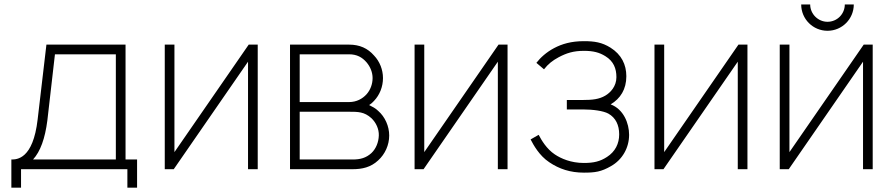

<svg xmlns="http://www.w3.org/2000/svg" viewBox="-20 -764 4034 867"><path d="M546.9 -562.5H189.6L150 -225C129.2 -43.8 55.2 -43.8 31.3 -43.8V83.3H75V0H555.2V83.3H599V-43.8H546.9ZM503.1 -43.8H129.2C162.5 -80.2 183.3 -138.5 193.8 -219.8L228.1 -518.8H503.1Z M1143.8 -562.5H1103.1L767.7 -77.1V-562.5H724V0H764.6L1100 -485.4V0H1143.8Z M1289.6 -562.5V0H1572.9C1614.6 0 1654.2 -8.3 1687.5 -39.6C1718.8 -67.7 1737.5 -109.4 1737.5 -152.1C1737.5 -193.8 1718.8 -236.5 1687.5 -263.5C1676 -275 1661.5 -282.3 1646.9 -289.6C1655.2 -294.8 1662.5 -301 1668.8 -308.3C1694.8 -335.4 1709.4 -372.9 1709.4 -411.5C1709.4 -449 1694.8 -486.5 1668.8 -513.5C1640.6 -545.8 1604.2 -562.5 1556.2 -562.5ZM1333.3 -518.8H1556.2C1591.7 -518.8 1615.6 -505.2 1635.4 -482.3C1652.1 -462.5 1662.5 -437.5 1662.5 -411.5C1662.5 -385.4 1653.1 -358.3 1635.4 -338.5C1616.7 -317.7 1589.6 -303.1 1556.2 -303.1H1333.3ZM1333.3 -259.4H1556.2C1596.9 -259.4 1625 -259.4 1657.3 -230.2C1678.1 -210.4 1691.7 -181.2 1690.6 -152.1C1689.6 -121.9 1678.1 -92.7 1657.3 -72.9C1633.3 -51 1607.3 -43.8 1572.9 -43.8H1333.3Z M2271.9 -562.5H2231.2L1895.8 -77.1V-562.5H1852.1V0H1892.7L2228.1 -485.4V0H2271.9Z M2402.1 -480.2 2436.5 -451C2455.2 -475 2475 -490.6 2502.1 -505.2C2537.5 -524 2568.8 -534.4 2616.7 -534.4C2659.4 -534.4 2686.5 -527.1 2713.5 -510.4C2751 -487.5 2763.5 -454.2 2763.5 -415.6C2763.5 -374 2736.5 -345.8 2713.5 -332.3C2685.4 -315.6 2654.2 -312.5 2612.5 -312.5H2539.6V-269.8H2612.5C2657.3 -269.8 2704.2 -263.5 2727.1 -251C2760.4 -232.3 2776 -199 2776 -157.3C2776 -115.6 2758.3 -79.2 2720.8 -55.2C2690.6 -35.4 2661.5 -28.1 2616.7 -28.1C2558.3 -28.1 2513.5 -47.9 2485.4 -66.7C2447.9 -91.7 2425 -131.2 2412.5 -155.2L2376 -134.4C2388.5 -110.4 2414.6 -61.5 2460.4 -31.3C2505.2 -1 2555.2 15.6 2616.7 15.6C2667.7 15.6 2694.8 11.5 2738.5 -13.5C2790.6 -42.7 2820.8 -96.9 2820.8 -155.2C2820.8 -207.3 2795.8 -270.8 2737.5 -292.7C2781.3 -318.8 2808.3 -360.4 2808.3 -419.8C2808.3 -471.9 2786.5 -517.7 2736.5 -549C2697.9 -572.9 2664.6 -578.1 2616.7 -578.1C2559.4 -578.1 2517.7 -565.6 2482.3 -546.9C2446.9 -528.1 2420.8 -504.2 2402.1 -480.2Z M3355.2 -562.5H3314.6L2979.2 -77.1V-562.5H2935.4V0H2976L3311.5 -485.4V0H3355.2Z M3794.8 -743.8C3794.8 -701 3760.4 -665.6 3716.7 -665.6C3674 -665.6 3638.5 -701 3638.5 -743.8H3597.9C3597.9 -678.1 3651 -625 3716.7 -625C3782.3 -625 3835.4 -678.1 3835.4 -743.8ZM3920.8 -562.5H3880.2L3544.8 -77.1V-562.5H3501V0H3541.7L3877.1 -485.4V0H3920.8Z"/></svg>

Font: Manrope Thin
Style: Regular
Weight: 100
Width: 4
Designer: Michael Sharanda
Foundry: Michael Sharanda
Version: Version 2.000;PS 002.000;hotconv 1.0.88;makeotf.lib2.5.64775